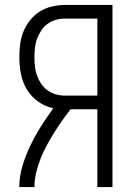

<svg xmlns="http://www.w3.org/2000/svg" viewBox="-20 -755 540 775"><path d="M58 0Q58 -44 71 -86.5Q84 -129 103 -168.5Q122 -208 145.5 -245Q169 -282 195 -318Q162 -325 134 -345Q106 -365 88.5 -394Q71 -423 64.5 -457Q58 -491 58 -524Q58 -551 61.5 -577.5Q65 -604 75 -628.5Q85 -653 102 -674Q119 -695 141.5 -709Q164 -723 190.5 -729Q217 -735 243 -735H434V0H373V-314H265Q247 -291 230 -267Q213 -243 197.5 -218Q182 -193 168 -167Q154 -141 143.5 -114Q133 -87 126 -58Q119 -29 119 0ZM243 -369H373V-680H243Q224 -680 206 -675Q188 -670 172.5 -659Q157 -648 146.5 -632Q136 -616 129.5 -598.5Q123 -581 121 -562Q119 -543 119 -524Q119 -506 121 -487Q123 -468 129.5 -450Q136 -432 146.5 -416.5Q157 -401 172.5 -390Q188 -379 206 -374Q224 -369 243 -369Z"/></svg>

Font: Iosevka Term Curly Light
Style: Regular
Weight: 300
Designer: Belleve Invis
Foundry: Belleve Invis
Version: Version 32.3.0